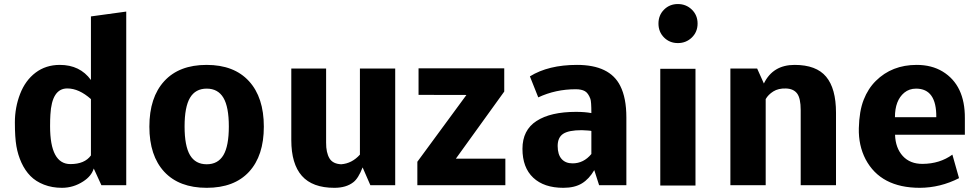

<svg xmlns="http://www.w3.org/2000/svg" viewBox="-20 -899 4744 932"><path d="M270.5 -584Q368.2 -584 421.4 -510.7V-819.3L592.8 -842.8V0H472.2L435.1 -81.1Q424.3 -44.4 384.3 -18.6Q336.4 12.7 280.8 12.7Q232.9 12.7 193.4 -2.7Q153.8 -18.1 127.7 -44.7Q101.6 -71.3 84.2 -109.1Q66.9 -147 59.6 -189.5Q52.2 -231.9 52.2 -304.7Q52.2 -377.4 77.6 -443.1Q103 -508.8 152.8 -546.4Q202.6 -584 270.5 -584ZM223.1 -286.1Q223.1 -102.5 321.8 -102.5Q391.1 -102.5 421.4 -144.5V-418Q363.3 -469.7 306.6 -469.7Q231.4 -469.7 224.6 -342.3Q223.1 -320.8 223.1 -286.1Z M902.3 -146Q928.7 -101.6 983.4 -101.6Q1038.1 -101.6 1064.5 -146Q1090.8 -190.4 1090.8 -285.2Q1090.8 -379.9 1064.5 -424.3Q1038.1 -468.8 983.4 -468.8Q928.7 -468.8 902.3 -424.3Q876 -379.9 876 -285.2Q876 -190.4 902.3 -146ZM1260.7 -284.2Q1260.7 -143.1 1189 -65.2Q1117.2 12.7 983.4 12.7Q849.6 12.7 777.3 -65.2Q705.1 -143.1 705.1 -284.2Q705.1 -426.3 777.3 -505.1Q849.6 -584 982.9 -584Q1116.2 -584 1188.5 -505.1Q1260.7 -426.3 1260.7 -284.2Z M1563 -206.5Q1562.5 -158.2 1579.6 -129.9Q1595.7 -103.5 1636.2 -101.6Q1688.5 -105.5 1727.1 -148.4V-566.4H1898.4V0H1777.8L1740.2 -86.4Q1719.2 -32.7 1695.3 -14.6Q1660.6 12.7 1603 12.7Q1496.6 12.7 1445.3 -45.4Q1394 -103.5 1394 -219.2V-566.4H1563Z M2244.1 -438 2011.7 -438.5V-567.4H2427.7V-454.6L2192.9 -128.9H2433.1V0H2005.9V-113.8Z M2759.3 -106Q2813 -106 2850.6 -151.4V-263.2Q2851.6 -264.2 2831.8 -265.6Q2812 -267.1 2803.7 -267.1Q2740.7 -267.1 2713.9 -249.5Q2687 -231.9 2687 -190.4Q2687 -148.9 2706.1 -127.4Q2725.1 -106 2759.3 -106ZM2774.9 -465.8Q2676.8 -465.8 2592.8 -426.3L2552.2 -528.3Q2642.1 -584 2780.8 -584Q2939.9 -584 2990.7 -482.4Q3020.5 -423.8 3020.5 -329.1V0H2888.2L2864.7 -73.2Q2839.8 -30.3 2804.7 -8.8Q2769.5 12.7 2714.8 12.7Q2620.6 12.7 2568.4 -36.4Q2516.1 -85.4 2516.1 -176.5Q2516.1 -267.6 2584.5 -311.8Q2652.8 -356 2775.9 -356Q2818.8 -356 2850.6 -350.1Q2850.6 -406.7 2845.7 -419.4Q2835.4 -447.3 2819.1 -456.5Q2802.7 -465.8 2774.9 -465.8Z M3203.4 -717Q3176.3 -744.1 3176.3 -784.7Q3176.3 -825.2 3203.4 -852.3Q3230.5 -879.4 3270.5 -879.4Q3310.5 -879.4 3338.4 -852.3Q3366.2 -825.2 3366.2 -784.7Q3366.2 -744.1 3338.4 -717Q3310.5 -689.9 3270.5 -689.9Q3230.5 -689.9 3203.4 -717ZM3356 1.5H3185.1V-564.9H3356Z M3688 -493.7Q3731.9 -584 3837.2 -584Q3942.4 -584 3990.2 -526.6Q4038.1 -469.2 4038.1 -352.1V0H3866.7V-364.7Q3866.7 -421.9 3849.4 -445.1Q3832 -468.3 3795.2 -469.5Q3758.3 -470.7 3733.6 -455.1Q3709 -439.5 3696.8 -418V0H3525.4V-566.4H3655.3Z M4524.9 -330.1Q4526.4 -468.8 4426.8 -468.8Q4393.6 -468.8 4369.6 -449.2Q4324.2 -411.6 4324.2 -330.1ZM4603 -148.4 4635.3 -34.2Q4544.4 12.2 4445.3 12.7Q4254.9 12.7 4181.6 -126Q4147 -192.9 4148.9 -276.4Q4150.9 -359.9 4172.4 -414.6Q4193.8 -469.2 4231.4 -506.3Q4309.6 -584 4429.7 -584Q4502.4 -584 4555.7 -551.8Q4664.6 -485.4 4663.6 -325.2V-245.1H4324.7Q4326.7 -180.7 4362.3 -141.6Q4397.9 -103 4458.5 -103.5Q4542 -104 4603 -148.4Z"/></svg>

Font: Nobile-bold
Style: Bold
Weight: 700
Version: Version 1.000;PS 001.000;hotconv 1.0.38